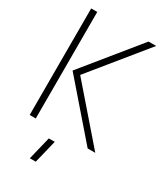

<svg xmlns="http://www.w3.org/2000/svg" viewBox="-218 -771 915 1067"><g transform="rotate(30 239.5 -238.0)"><path d="M160.2 208 196.3 59.6H234.4L198.2 208ZM39.1 0V-683.6H78.1V0ZM122.1 -333 407.2 -683.6H456.1L170.9 -333L460 0H411.1Z"/></g></svg>

Font: Post No Bills Colombo Light
Style: Regular
Weight: 300
Designer: Kosala Senevirathne, Siva Puranthara, Lasantha Premarathna, Tharique Azeez
Foundry: Mooniak
Version: Version 1.220 ; ttfautohint (v1.6)